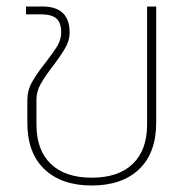

<svg xmlns="http://www.w3.org/2000/svg" viewBox="-20 -555 580 590"><path d="M262 -9Q344 -9 388 -51.5Q432 -94 432 -172V-535H460V-178Q460 -85 407.5 -35Q355 15 262 15Q169 15 116.5 -35Q64 -85 64 -178V-247Q64 -277 78.5 -303Q93 -329 121 -364Q145 -395 156.5 -414.5Q168 -434 168 -455Q168 -486 153 -498.5Q138 -511 105 -511H60V-535H111Q152 -535 173 -515Q194 -495 194 -455Q194 -432 181.5 -409.5Q169 -387 144 -354Q118 -320 105 -297Q92 -274 92 -249V-172Q92 -94 136 -51.5Q180 -9 262 -9Z"/></svg>

Font: Prompt Thin
Style: Regular
Weight: 100
Designer: Katatrad Team
Foundry: CadsonDemak
Version: Version 1.030